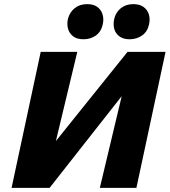

<svg xmlns="http://www.w3.org/2000/svg" viewBox="-20 -909 821 929"><path d="M111 0 127 -73 597 -658H693L676 -580L220 0ZM36 0 177 -658H354L196 0ZM463 0 620 -658H781L640 0ZM384 -719Q352 -719 333.5 -733.5Q315 -748 309 -770.5Q303 -793 309 -819Q318 -851 342 -870Q366 -889 402 -889Q433 -889 451.5 -875Q470 -861 476.5 -838.5Q483 -816 477 -790Q469 -755 443.5 -737Q418 -719 384 -719ZM607 -719Q576 -719 557 -733.5Q538 -748 532.5 -770.5Q527 -793 533 -819Q541 -851 565.5 -870Q590 -889 625 -889Q656 -889 675 -875Q694 -861 700.5 -838.5Q707 -816 701 -790Q693 -755 667 -737Q641 -719 607 -719Z"/></svg>

Font: Ysabeau Black
Style: Italic
Weight: 900
Italic angle: -12°
Version: Version 2.000;gftools[0.9.27.dev2+g8671c4b]